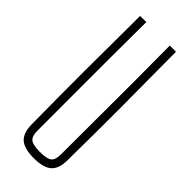

<svg xmlns="http://www.w3.org/2000/svg" viewBox="-260 -837 879 879"><g transform="rotate(45 179.0 -397.5)"><path d="M179 5Q117.5 5 90.8 -18.5Q64 -42 63 -95Q61 -274.5 61.2 -447.8Q61.5 -621 63 -800H103Q102 -680.5 101.8 -564Q101.5 -447.5 101.8 -331Q102 -214.5 102 -95Q102 -60 118 -47.5Q134 -35 179 -35Q224 -35 239.5 -47.5Q255 -60 255 -95Q255 -214.5 255.5 -331Q256 -447.5 256 -564Q256 -680.5 255 -800H295Q296.5 -621 297 -447.8Q297.5 -274.5 295 -95Q294.5 -42 267.5 -18.5Q240.5 5 179 5Z"/></g></svg>

Font: Big Shoulders Text Thin Thin
Style: Regular
Weight: 250
Version: Version 2.002